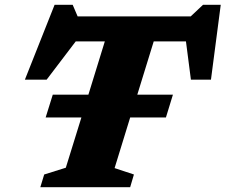

<svg xmlns="http://www.w3.org/2000/svg" viewBox="-20 -775 934 795"><path d="M169 -288.5 198.5 -383H346L414 -603.5H293.5L173 -445H83L206 -755H281L301.5 -707H769.5L820.5 -755H894L853.5 -445H770.5L750 -603.5H616.5L548.5 -383H696L667 -288.5H519L454.5 -79L534.5 -52.5L519 0H147L163 -52.5L252.5 -80.5L317 -288.5Z"/></svg>

Font: Newsreader 6pt
Style: Bold Italic
Weight: 700
Italic angle: -17°
Designer: Hugues Gentile
Foundry: Production Type
Version: Version 1.003; ttfautohint (v1.8.3)